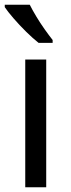

<svg xmlns="http://www.w3.org/2000/svg" viewBox="-21 -786 299 806"><path d="M173 0H85V-536H173ZM104 -766Q115 -744 131.5 -716.5Q148 -689 166.5 -663Q185 -637 200 -618V-606H141Q118 -624 89 -652.5Q60 -681 35.5 -709.5Q11 -738 -1 -756V-766Z"/></svg>

Font: Noto Sans Chakma
Style: Regular
Weight: 400
Designer: Zachary Quinn Scheuren - Monotype Design Team
Foundry: Monotype Imaging Inc.
Version: Version 2.003; ttfautohint (v1.8.4.7-5d5b)